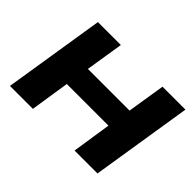

<svg xmlns="http://www.w3.org/2000/svg" viewBox="-131 -983 1261 1261"><g transform="rotate(45 499.0 -352.5)"><path d="M53 0 165 -705H378L336 -441H723L765 -705H978L866 0H653L695 -273H308L266 0Z"/></g></svg>

Font: Nunito Sans 10pt Expanded Black
Style: Italic
Weight: 900
Width: 7
Italic angle: -9°
Designer: Vernon Adams
Foundry: Vernon Adams
Version: Version 3.101;gftools[0.9.27]